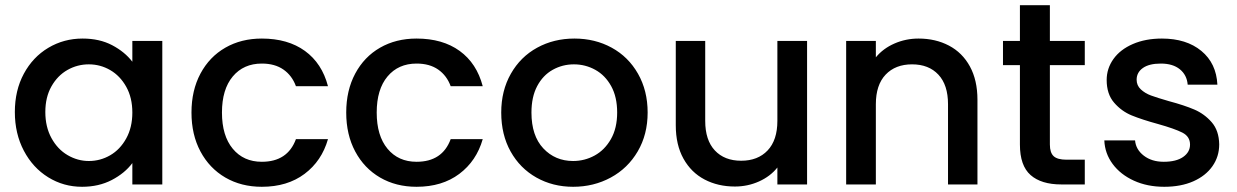

<svg xmlns="http://www.w3.org/2000/svg" viewBox="-20 -708 4748 737"><path d="M297 -560Q362 -560 410.5 -534.5Q459 -509 488 -471V-551H603V0H488V-82Q459 -43 409 -17Q359 9 295 9Q224 9 165 -27.5Q106 -64 71.5 -129.5Q37 -195 37 -278Q37 -361 71.5 -425Q106 -489 165.5 -524.5Q225 -560 297 -560ZM321 -461Q277 -461 239 -439.5Q201 -418 177.5 -376.5Q154 -335 154 -278Q154 -221 177.5 -178Q201 -135 239.5 -112.5Q278 -90 321 -90Q365 -90 403 -112Q441 -134 464.5 -176.5Q488 -219 488 -276Q488 -333 464.5 -375Q441 -417 403 -439Q365 -461 321 -461Z M985 -560Q1085 -560 1150.5 -512.5Q1216 -465 1239 -377H1116Q1101 -418 1068 -441Q1035 -464 985 -464Q915 -464 873.5 -414.5Q832 -365 832 -276Q832 -187 873.5 -137Q915 -87 985 -87Q1084 -87 1116 -174H1239Q1215 -90 1149 -40.5Q1083 9 985 9Q906 9 845 -26.5Q784 -62 749.5 -126.5Q715 -191 715 -276Q715 -361 749.5 -425.5Q784 -490 845 -525Q906 -560 985 -560Z M1579 -560Q1679 -560 1744.5 -512.5Q1810 -465 1833 -377H1710Q1695 -418 1662 -441Q1629 -464 1579 -464Q1509 -464 1467.5 -414.5Q1426 -365 1426 -276Q1426 -187 1467.5 -137Q1509 -87 1579 -87Q1678 -87 1710 -174H1833Q1809 -90 1743 -40.5Q1677 9 1579 9Q1500 9 1439 -26.5Q1378 -62 1343.5 -126.5Q1309 -191 1309 -276Q1309 -361 1343.5 -425.5Q1378 -490 1439 -525Q1500 -560 1579 -560Z M1904 -276Q1904 -360 1941 -425Q1978 -490 2042 -525Q2106 -560 2185 -560Q2264 -560 2328 -525Q2392 -490 2429 -425Q2466 -360 2466 -276Q2466 -192 2428 -127Q2390 -62 2324.5 -26.5Q2259 9 2180 9Q2102 9 2039 -26.5Q1976 -62 1940 -126.5Q1904 -191 1904 -276ZM2349 -276Q2349 -336 2326 -377.5Q2303 -419 2265 -440Q2227 -461 2183 -461Q2139 -461 2101.5 -440Q2064 -419 2042 -377.5Q2020 -336 2020 -276Q2020 -187 2065.5 -138.5Q2111 -90 2180 -90Q2224 -90 2262.5 -111Q2301 -132 2325 -174Q2349 -216 2349 -276Z M3078 -551V0H2964V-65Q2937 -31 2893.5 -11.5Q2850 8 2801 8Q2736 8 2684.5 -19Q2633 -46 2603.5 -99Q2574 -152 2574 -227V-551H2687V-244Q2687 -170 2724 -130.5Q2761 -91 2825 -91Q2889 -91 2926.5 -130.5Q2964 -170 2964 -244V-551Z M3732 -325V0H3619V-308Q3619 -382 3582 -421.5Q3545 -461 3481 -461Q3417 -461 3379.5 -421.5Q3342 -382 3342 -308V0H3228V-551H3342V-488Q3370 -522 3413.5 -541Q3457 -560 3506 -560Q3571 -560 3622.5 -533Q3674 -506 3703 -453Q3732 -400 3732 -325Z M4010 -458V-153Q4010 -122 4024.5 -108.5Q4039 -95 4074 -95H4144V0H4054Q3977 0 3936 -36Q3895 -72 3895 -153V-458H3830V-551H3895V-688H4010V-551H4144V-458Z M4219 -169H4337Q4340 -134 4370.5 -110.5Q4401 -87 4447 -87Q4495 -87 4521.5 -105.5Q4548 -124 4548 -153Q4548 -184 4518.5 -199Q4489 -214 4425 -232Q4363 -249 4324 -265Q4285 -281 4256.5 -314Q4228 -347 4228 -401Q4228 -445 4254 -481.5Q4280 -518 4328.5 -539Q4377 -560 4440 -560Q4534 -560 4591.5 -512.5Q4649 -465 4653 -383H4539Q4536 -420 4509 -442Q4482 -464 4436 -464Q4391 -464 4367 -447Q4343 -430 4343 -402Q4343 -380 4359 -365Q4375 -350 4398 -341.5Q4421 -333 4466 -320Q4526 -304 4564.5 -287.5Q4603 -271 4631 -239Q4659 -207 4660 -154Q4660 -107 4634 -70Q4608 -33 4560.5 -12Q4513 9 4449 9Q4384 9 4332.5 -14.5Q4281 -38 4251 -78.5Q4221 -119 4219 -169Z"/></svg>

Font: IBM-Poppins
Style: Poppins-Medium
Weight: 500
Designer: Mike Abbink, Paul van der Laan, Pieter van Rosmalen, Ben Mitchell, Mark Frömberg
Foundry: Bold Monday
Version: Version 1.1